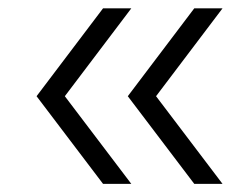

<svg xmlns="http://www.w3.org/2000/svg" viewBox="-20 -512 604 462"><path d="M228 -69.5 68 -280.5 228 -492H296L136 -280.5L296 -69.5ZM447.5 -69.5 287.5 -280.5 447.5 -492H515.5L355.5 -280.5L515.5 -69.5Z"/></svg>

Font: Encode Sans Expanded Light
Style: Regular
Weight: 300
Width: 7
Designer: Multiple Designers
Foundry: Impallari Type
Version: Version 2.000